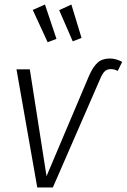

<svg xmlns="http://www.w3.org/2000/svg" viewBox="-20 -830 561 850"><path d="M53 -523H112L186 -50L374 -494Q392 -535 412.5 -553Q433 -571 467 -571Q493 -571 521 -556L501 -516Q487 -524 470 -524Q454 -524 443.5 -514Q433 -504 424 -482L214 0H145ZM179 -810 230 -658 191 -643 125 -786ZM296 -810 341 -662 302 -647 242 -785Z"/></svg>

Font: Fira Sans Condensed Light
Style: Italic
Weight: 300
Width: 3
Italic angle: -8°
Designer: Carrois Corporate & Edenspiekermann AG
Foundry: Carrois Corporate GbR & Edenspiekermann AG
Version: Version 4.203